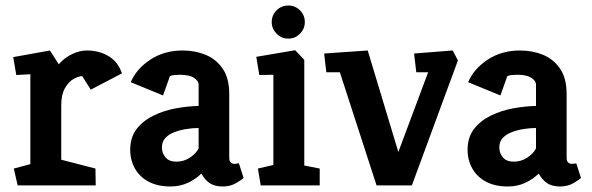

<svg xmlns="http://www.w3.org/2000/svg" viewBox="-20 -672 2145 696"><path d="M44 0 30 -61 90 -77V-403L39 -400L28 -465L161 -489L193 -439Q214 -463 241.5 -476Q269 -489 295 -489Q339 -489 373.5 -468.5Q408 -448 422 -406L309 -347L278 -396Q265 -396 247 -386Q229 -376 215.5 -352.5Q202 -329 202 -290V-93L326 -61L327 0Z M598 4Q552 4 519.5 -13Q487 -30 469.5 -60.5Q452 -91 452 -129Q452 -174 475 -204Q498 -234 535.5 -252.5Q573 -271 616 -279Q659 -287 700 -288V-365Q700 -379 683 -390Q666 -401 631 -401Q622 -401 612 -400Q602 -399 596 -396L571 -326L454 -374Q474 -422 524.5 -455.5Q575 -489 642 -489Q687 -489 725 -473.5Q763 -458 787 -423.5Q811 -389 811 -331V-101Q811 -88 816.5 -83Q822 -78 830 -78Q835 -78 840 -79Q845 -80 846 -80L863 -27Q856 -20 835.5 -8Q815 4 787 4Q757 4 739 -9Q721 -22 710 -43Q690 -23 661.5 -9.5Q633 4 598 4ZM619 -86Q647 -86 669 -101Q691 -116 700 -134V-208Q680 -208 657 -204.5Q634 -201 613.5 -193.5Q593 -186 580 -172.5Q567 -159 567 -137Q567 -117 580 -101.5Q593 -86 619 -86Z M925 0 915 -61 971 -74V-401L920 -400L909 -466L1050 -490L1083 -455V-72L1139 -61V0ZM1025 -532Q1000 -532 982.5 -550Q965 -568 965 -592Q965 -617 982.5 -634.5Q1000 -652 1025 -652Q1050 -652 1067.5 -634.5Q1085 -617 1085 -592Q1085 -568 1067.5 -550Q1050 -532 1025 -532Z M1345 0 1212 -410H1163L1155 -478L1313 -489L1424 -121L1532 -410H1489L1481 -478L1621 -489L1640 -453L1473 0Z M1821 4Q1775 4 1742.5 -13Q1710 -30 1692.5 -60.5Q1675 -91 1675 -129Q1675 -174 1698 -204Q1721 -234 1758.5 -252.5Q1796 -271 1839 -279Q1882 -287 1923 -288V-365Q1923 -379 1906 -390Q1889 -401 1854 -401Q1845 -401 1835 -400Q1825 -399 1819 -396L1794 -326L1677 -374Q1697 -422 1747.5 -455.5Q1798 -489 1865 -489Q1910 -489 1948 -473.5Q1986 -458 2010 -423.5Q2034 -389 2034 -331V-101Q2034 -88 2039.5 -83Q2045 -78 2053 -78Q2058 -78 2063 -79Q2068 -80 2069 -80L2086 -27Q2079 -20 2058.5 -8Q2038 4 2010 4Q1980 4 1962 -9Q1944 -22 1933 -43Q1913 -23 1884.5 -9.5Q1856 4 1821 4ZM1842 -86Q1870 -86 1892 -101Q1914 -116 1923 -134V-208Q1903 -208 1880 -204.5Q1857 -201 1836.5 -193.5Q1816 -186 1803 -172.5Q1790 -159 1790 -137Q1790 -117 1803 -101.5Q1816 -86 1842 -86Z"/></svg>

Font: Kreon Light SemiBold
Style: Regular
Weight: 600
Version: Version 2.002